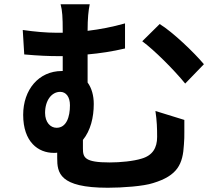

<svg xmlns="http://www.w3.org/2000/svg" viewBox="-20 -828 1040 903"><path d="M700 33C816 -2 840 -57 845 -148C847 -171 847 -187 847 -206V-215C847 -229 847 -245 847 -264L711 -306C718 -259 719 -224 719 -184C719 -133 698 -97 646 -82C608 -70 546 -64 496 -64C378 -64 370 -87 370 -130V-170C406 -214 421 -276 421 -339C421 -379 411 -414 392 -440V-572C449 -577 509 -586 568 -600V-718C508 -701 450 -690 392 -683C392 -742 396 -779 402 -808H265C273 -779 275 -746 275 -683V-674H245C198 -674 142 -679 87 -687L94 -572C160 -566 211 -564 254 -564H275V-494H271C162 -494 89 -406 89 -288C89 -160 160 -109 233 -109C239 -109 244 -109 249 -110V-85C249 -16 258 55 487 55C555 55 655 48 700 33ZM939 -526C894 -580 793 -677 731 -715L649 -634C706 -592 797 -501 851 -435L939 -526ZM192 -297C192 -356 223 -396 263 -396C291 -396 309 -372 309 -333C309 -277 292 -227 246 -227C217 -227 192 -253 192 -297Z"/></svg>

Font: Glow Sans SC Normal
Style: Bold
Weight: 700
Designer: Ryoko NISHIZUKA (kana, bopomofo & ideographs); Paul D. Hunt (Latin, Greek & Cyrillic); Sandoll Communications, Soo-young
Version: Version 0.93